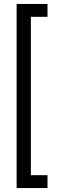

<svg xmlns="http://www.w3.org/2000/svg" viewBox="-20 -720 288 970"><path d="M64 -700H220V-635H136V165H220V230H64Z"/></svg>

Font: PT Sans Narrow
Style: Regular
Weight: 400
Width: 3
Designer: A.Korolkova, O.Umpeleva, V.Yefimov
Foundry: ParaType Ltd
Version: Version 2.003W OFL